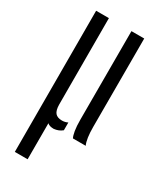

<svg xmlns="http://www.w3.org/2000/svg" viewBox="-201 -671 793 943"><g transform="rotate(30 195.5 -200.0)"><path d="M52.7 200 51.9 -600H124.4L125 -110.2Q125.4 -76.9 137.6 -62.9Q149.8 -48.9 176 -48.9Q193.1 -48.9 208.2 -56.5V-12.4Q197.8 -3.9 186.4 0.6Q174.9 5.2 161.3 6.6Q149.7 6.6 140.7 4.1Q131.7 1.7 125.2 -4.3V200ZM266.8 0Q260.7 -11.2 256.4 -35.8Q252.2 -60.4 252.2 -98.6V-600H324.7V-98.6Q324.7 -65.4 328.4 -39.9Q332.2 -14.3 339.3 0Z"/></g></svg>

Font: Big Shoulders Stencil Display SC Thin
Style: Regular
Weight: 100
Designer: Patric King
Foundry: XO Type Co
Version: Version 2.001